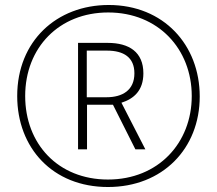

<svg xmlns="http://www.w3.org/2000/svg" viewBox="-20 -742 870 770"><path d="M413 8C632 8 781 -146 781 -355C781 -562 636 -722 416 -722C207 -722 49 -577 49 -357C49 -149 191 8 413 8ZM413 -22C213 -22 81 -165 81 -357C81 -551 217 -692 414 -692C615 -692 749 -545 749 -357C749 -169 615 -22 413 -22ZM293 -143H329V-322H433L523 -143H563L467 -330C517 -346 555 -379 555 -448C555 -533 498 -570 412 -570H293ZM407 -352H328V-539H409C476 -539 519 -512 519 -448C519 -380 471 -352 407 -352Z"/></svg>

Font: Noto Sans Ethiopic ExtraCondensed ExtraLight
Style: Regular
Weight: 200
Width: 2
Designer: Monotype Design Team
Foundry: Monotype Imaging Inc.
Version: Version 2.102